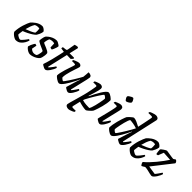

<svg xmlns="http://www.w3.org/2000/svg" viewBox="149 -1964 3328 3328"><g transform="rotate(45 1813.0 -300.0)"><path d="M142 0Q128 0 104.5 -12Q81 -24 58.5 -43.5Q36 -63 24 -84Q24 -128 32.5 -175.5Q41 -223 54.5 -266.5Q68 -310 82 -343.5Q96 -377 106 -394Q115 -405 134 -422.5Q153 -440 178.5 -458Q204 -476 235 -488Q266 -500 300 -500Q316 -500 334.5 -489Q353 -478 366.5 -464Q380 -450 381 -441Q377 -408 362.5 -375.5Q348 -343 335 -323Q318 -304 283 -280.5Q248 -257 204.5 -235Q161 -213 118 -197Q113 -168 110 -143.5Q107 -119 106 -105Q112 -95 127 -84.5Q142 -74 159 -67Q176 -60 188 -60Q198 -60 214 -76Q230 -92 247.5 -113.5Q265 -135 278 -153Q291 -171 294 -176Q303 -176 309.5 -172Q316 -168 318 -163Q309 -130 287 -92Q265 -54 229.5 -27Q194 0 142 0ZM129 -255Q178 -272 222.5 -292.5Q267 -313 293 -332Q294 -340 295.5 -353Q297 -366 297 -375Q297 -410 293 -431Q283 -434 274 -435Q265 -436 255 -436Q227 -436 194 -421Q172 -388 156 -344Q140 -300 129 -255Z M489 0Q467 0 441 -13.5Q415 -27 395.5 -45Q376 -63 372 -75Q378 -101 389 -126Q400 -151 411.5 -170Q423 -189 429 -196Q440 -196 450 -192.5Q460 -189 466 -185Q463 -170 458 -145Q453 -120 449 -97Q461 -84 480.5 -72Q500 -60 528 -60Q540 -60 555 -63Q570 -66 580 -72Q590 -81 597.5 -104.5Q605 -128 608.5 -153.5Q612 -179 609 -193Q607 -199 589.5 -207Q572 -215 548 -225.5Q524 -236 500 -247Q476 -258 459 -269.5Q442 -281 439 -291Q439 -302 442 -325Q445 -348 452 -373Q459 -398 470 -414Q480 -425 506 -445.5Q532 -466 570.5 -483Q609 -500 654 -500Q667 -500 688.5 -489.5Q710 -479 727.5 -466Q745 -453 745 -444Q745 -436 737.5 -412.5Q730 -389 720 -364.5Q710 -340 700 -327Q687 -327 676 -330.5Q665 -334 660 -338Q659 -360 658.5 -387Q658 -414 656 -431Q648 -435 637.5 -436.5Q627 -438 616 -438Q594 -438 574.5 -433Q555 -428 549 -425Q539 -410 531 -380Q523 -350 522 -320Q531 -311 556 -301Q581 -291 609.5 -279Q638 -267 661 -253.5Q684 -240 690 -225Q693 -203 690 -174.5Q687 -146 680 -120.5Q673 -95 663 -80Q647 -59 616.5 -40.5Q586 -22 552 -11Q518 0 489 0Z M864 0Q851 0 830.5 -8.5Q810 -17 794 -28Q778 -39 775 -46Q804 -134 824.5 -214Q845 -294 858 -355Q871 -416 878 -447L803 -459Q803 -470 805 -479.5Q807 -489 809 -493L876 -501Q887 -503 891.5 -507.5Q896 -512 898 -524L923 -666Q934 -671 953.5 -674.5Q973 -678 991 -679L1004 -663L966 -500H1074L1083 -487Q1077 -474 1065.5 -461.5Q1054 -449 1046 -443L954 -446L868 -73L878 -66Q888 -76 904.5 -95.5Q921 -115 937 -137.5Q953 -160 963 -176Q972 -176 978.5 -172Q985 -168 987 -163Q982 -142 968 -114.5Q954 -87 936 -60.5Q918 -34 899 -17Q880 0 864 0Z M1202 0Q1187 0 1167.5 -9Q1148 -18 1129.5 -31Q1111 -44 1098 -56.5Q1085 -69 1083 -75Q1083 -104 1092 -145.5Q1101 -187 1114.5 -231.5Q1128 -276 1142 -316Q1156 -356 1165 -384Q1174 -412 1174 -419Q1174 -434 1147 -434H1088Q1088 -442 1091 -451Q1094 -460 1096 -464Q1110 -471 1130 -479.5Q1150 -488 1170.5 -494Q1191 -500 1204 -500Q1227 -500 1242.5 -487.5Q1258 -475 1258 -456Q1258 -449 1249.5 -423.5Q1241 -398 1228.5 -360.5Q1216 -323 1203 -280Q1190 -237 1181.5 -195Q1173 -153 1173 -118Q1182 -104 1200 -91Q1218 -78 1226 -78Q1231 -78 1248.5 -101Q1266 -124 1290 -160.5Q1314 -197 1339.5 -238Q1365 -279 1387 -317Q1409 -355 1422 -380Q1425 -403 1428 -439Q1431 -475 1432 -500Q1469 -500 1490 -487.5Q1511 -475 1511 -449Q1511 -437 1500 -387.5Q1489 -338 1469.5 -258Q1450 -178 1426 -73L1436 -66Q1446 -76 1461 -95.5Q1476 -115 1491 -137.5Q1506 -160 1516 -176Q1525 -176 1531.5 -172Q1538 -168 1540 -163Q1535 -142 1522 -114.5Q1509 -87 1492 -60.5Q1475 -34 1456.5 -17Q1438 0 1422 0Q1409 0 1390 -8.5Q1371 -17 1356 -28Q1341 -39 1338 -46L1394 -233Q1402 -257 1408.5 -276Q1415 -295 1419 -301L1414 -304Q1398 -270 1377 -229Q1356 -188 1332.5 -147.5Q1309 -107 1285.5 -73.5Q1262 -40 1240.5 -20Q1219 0 1202 0Z M1630 200Q1604 200 1583 187.5Q1562 175 1562 149Q1562 139 1575.5 92Q1589 45 1609 -25Q1629 -95 1650 -173Q1657 -198 1665.5 -236.5Q1674 -275 1681.5 -314Q1689 -353 1694 -381.5Q1699 -410 1699 -414Q1699 -425 1693 -429.5Q1687 -434 1670 -434H1611Q1611 -442 1614 -451Q1617 -460 1619 -464Q1633 -471 1653 -479.5Q1673 -488 1693.5 -494Q1714 -500 1727 -500Q1753 -500 1769 -487.5Q1785 -475 1785 -449Q1785 -434 1777 -401Q1769 -368 1757.5 -330Q1746 -292 1735.5 -259.5Q1725 -227 1720 -213L1727 -208Q1747 -252 1773 -302Q1799 -352 1827 -397.5Q1855 -443 1881 -471.5Q1907 -500 1928 -500Q1943 -500 1962 -491Q1981 -482 1999 -469Q2017 -456 2029.5 -443.5Q2042 -431 2043 -425Q2043 -388 2035.5 -344Q2028 -300 2016.5 -256.5Q2005 -213 1993 -175.5Q1981 -138 1971.5 -114Q1962 -90 1959 -86Q1954 -79 1940.5 -65Q1927 -51 1910.5 -36Q1894 -21 1879 -10.5Q1864 0 1855 0Q1823 0 1774.5 -10Q1726 -20 1687 -33L1655 103Q1651 119 1658.5 124.5Q1666 130 1675 130H1748Q1748 138 1746.5 146.5Q1745 155 1743 160Q1733 167 1712 176.5Q1691 186 1668.5 193Q1646 200 1630 200ZM1877 -70Q1887 -82 1898 -112.5Q1909 -143 1919 -182.5Q1929 -222 1937 -262Q1945 -302 1950 -333Q1955 -364 1955 -376Q1948 -390 1929 -403.5Q1910 -417 1902 -417Q1898 -417 1882.5 -396.5Q1867 -376 1845.5 -343Q1824 -310 1800.5 -271Q1777 -232 1756 -195Q1735 -158 1721 -130Q1707 -102 1705 -90Q1752 -76 1799 -73Q1846 -70 1877 -70Z M2196 0Q2183 0 2164 -8.5Q2145 -17 2130 -28Q2115 -39 2112 -46Q2113 -52 2119 -78Q2125 -104 2135 -142Q2145 -180 2155.5 -222.5Q2166 -265 2175 -305Q2184 -345 2190 -374Q2196 -403 2196 -414Q2196 -425 2190 -429.5Q2184 -434 2167 -434H2111Q2111 -442 2114 -451Q2117 -460 2119 -464Q2133 -471 2153 -479.5Q2173 -488 2193.5 -494Q2214 -500 2227 -500Q2253 -500 2269 -487.5Q2285 -475 2285 -449Q2285 -440 2281 -418.5Q2277 -397 2267 -356Q2257 -315 2240.5 -246Q2224 -177 2200 -73L2210 -66Q2220 -76 2235 -95.5Q2250 -115 2265 -137.5Q2280 -160 2290 -176Q2299 -176 2305.5 -172Q2312 -168 2314 -163Q2309 -142 2296 -114.5Q2283 -87 2266 -60.5Q2249 -34 2230.5 -17Q2212 0 2196 0ZM2245 -603Q2237 -603 2226 -615.5Q2215 -628 2207 -644.5Q2199 -661 2199 -673Q2199 -685 2217 -699Q2235 -713 2256.5 -723.5Q2278 -734 2288 -734Q2297 -734 2307 -721Q2317 -708 2324 -691.5Q2331 -675 2331 -663Q2331 -652 2314.5 -637.5Q2298 -623 2277.5 -613Q2257 -603 2245 -603Z M2477 0Q2462 0 2443 -9Q2424 -18 2406 -31Q2388 -44 2376 -56.5Q2364 -69 2362 -75Q2362 -112 2369.5 -156Q2377 -200 2388.5 -243.5Q2400 -287 2412 -324.5Q2424 -362 2433.5 -386Q2443 -410 2446 -414Q2451 -421 2464.5 -435Q2478 -449 2494.5 -464Q2511 -479 2526 -489.5Q2541 -500 2550 -500Q2578 -500 2621.5 -481Q2665 -462 2706 -439Q2709 -451 2715.5 -480.5Q2722 -510 2730 -548Q2738 -586 2745 -622Q2752 -658 2757 -684Q2762 -710 2762 -714Q2762 -734 2740 -734H2661Q2661 -742 2664 -751Q2667 -760 2669 -764Q2681 -771 2703 -779Q2725 -787 2748.5 -793.5Q2772 -800 2787 -800Q2813 -800 2832.5 -787.5Q2852 -775 2852 -749Q2852 -746 2848.5 -731.5Q2845 -717 2839 -689L2701 -73L2711 -66Q2721 -76 2737.5 -95.5Q2754 -115 2770 -137.5Q2786 -160 2796 -176Q2805 -176 2811.5 -172Q2818 -168 2820 -163Q2815 -142 2801 -114.5Q2787 -87 2769 -60.5Q2751 -34 2732 -17Q2713 0 2697 0Q2684 0 2664 -8.5Q2644 -17 2628.5 -28Q2613 -39 2610 -46L2669 -233Q2677 -257 2683.5 -276Q2690 -295 2694 -301L2689 -304Q2673 -270 2652 -229Q2631 -188 2607.5 -147.5Q2584 -107 2560.5 -73.5Q2537 -40 2515.5 -20Q2494 0 2477 0ZM2503 -83Q2508 -83 2526 -107.5Q2544 -132 2569 -171Q2594 -210 2620 -253Q2646 -296 2667 -333.5Q2688 -371 2698 -393Q2652 -409 2605 -417Q2558 -425 2528 -425Q2518 -413 2507 -383Q2496 -353 2486 -314Q2476 -275 2468 -236Q2460 -197 2455 -166.5Q2450 -136 2450 -124Q2457 -110 2476 -96.5Q2495 -83 2503 -83Z M2979 0Q2965 0 2941.5 -12Q2918 -24 2895.5 -43.5Q2873 -63 2861 -84Q2861 -128 2869.5 -175.5Q2878 -223 2891.5 -266.5Q2905 -310 2919 -343.5Q2933 -377 2943 -394Q2952 -405 2971 -422.5Q2990 -440 3015.5 -458Q3041 -476 3072 -488Q3103 -500 3137 -500Q3153 -500 3171.5 -489Q3190 -478 3203.5 -464Q3217 -450 3218 -441Q3214 -408 3199.5 -375.5Q3185 -343 3172 -323Q3155 -304 3120 -280.5Q3085 -257 3041.5 -235Q2998 -213 2955 -197Q2950 -168 2947 -143.5Q2944 -119 2943 -105Q2949 -95 2964 -84.5Q2979 -74 2996 -67Q3013 -60 3025 -60Q3035 -60 3051 -76Q3067 -92 3084.5 -113.5Q3102 -135 3115 -153Q3128 -171 3131 -176Q3140 -176 3146.5 -172Q3153 -168 3155 -163Q3146 -130 3124 -92Q3102 -54 3066.5 -27Q3031 0 2979 0ZM2966 -255Q3015 -272 3059.5 -292.5Q3104 -313 3130 -332Q3131 -340 3132.5 -353Q3134 -366 3134 -375Q3134 -410 3130 -431Q3120 -434 3111 -435Q3102 -436 3092 -436Q3064 -436 3031 -421Q3009 -388 2993 -344Q2977 -300 2966 -255Z M3229 0Q3223 0 3214.5 -12Q3206 -24 3199.5 -39Q3193 -54 3193 -63Q3235 -97 3279 -143Q3323 -189 3365 -239.5Q3407 -290 3442.5 -338.5Q3478 -387 3503 -426L3340 -436L3300 -334Q3296 -332 3286.5 -329.5Q3277 -327 3264 -327Q3260 -344 3255.5 -372Q3251 -400 3251 -427Q3254 -435 3268 -447Q3282 -459 3300 -471Q3318 -483 3333.5 -491.5Q3349 -500 3354 -500Q3360 -500 3383.5 -496Q3407 -492 3437 -487.5Q3467 -483 3492.5 -479Q3518 -475 3529 -475Q3534 -475 3542.5 -481.5Q3551 -488 3559 -494Q3567 -500 3570 -500Q3574 -500 3583.5 -494Q3593 -488 3601.5 -476Q3610 -464 3610 -447L3329 -88L3487 -64Q3490 -66 3501.5 -80.5Q3513 -95 3526.5 -114.5Q3540 -134 3552 -151Q3564 -168 3568 -176Q3577 -176 3583.5 -172Q3590 -168 3592 -163Q3590 -151 3578 -124.5Q3566 -98 3547.5 -69.5Q3529 -41 3508.5 -20.5Q3488 0 3469 0Q3454 0 3422 -8Q3390 -16 3353 -24.5Q3316 -33 3286 -33Q3270 -23 3252 -11.5Q3234 0 3229 0Z"/></g></svg>

Font: Texturina 72pt 72pt Medium
Style: Italic
Weight: 500
Italic angle: -11°
Designer: Guillermo Torres Carreño
Foundry: Omnibus-Type
Version: Version 1.002; ttfautohint (v1.8.3)